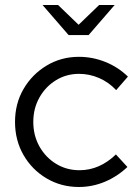

<svg xmlns="http://www.w3.org/2000/svg" viewBox="-20 -738 553 767"><path d="M295 9Q224.2 9 165.9 -25.5Q107.7 -60 73.8 -118.9Q40 -177.8 40 -250.9Q40 -324 74 -382.5Q108 -441 166.2 -476Q224.4 -511 295 -511Q350 -511 401 -490.5Q452 -470 491 -432L444 -378Q414 -410 375.4 -426.5Q336.9 -443 296 -443Q245 -443 203.5 -417.5Q162 -392 137.5 -348.4Q113 -304.8 113 -250.9Q113 -197 137.4 -153.2Q161.9 -109.4 203.8 -83.7Q245.8 -58 297.4 -58Q338 -58 374.5 -74Q411 -90 443 -121L489 -71Q449 -33 399 -12Q349 9 295 9ZM212 -718 294 -639 376 -718H438L334 -598H254L150 -718Z"/></svg>

Font: Red Hat Display VF
Style: Regular
Weight: 300
Designer: Pentagram, MCKL
Foundry: Pentagram, MCKL
Version: Version 1.023